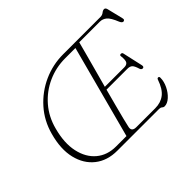

<svg xmlns="http://www.w3.org/2000/svg" viewBox="-146 -984 1262 1262"><g transform="rotate(-45 485.5 -353.0)"><path d="M719 0H330.5Q237.5 0 175.8 -48.8Q114 -97.5 93.2 -183.8Q72.5 -270 103.5 -382.5Q129.5 -479 193 -550.2Q256.5 -621.5 343.2 -660.8Q430 -700 526 -700H873Q890.5 -700 902.8 -710Q915 -720 926 -720Q938 -720 942.5 -703L969.5 -592.5Q972.5 -582 968.8 -576.8Q965 -571.5 958.5 -571.5Q947 -571.5 938.5 -590.5Q916 -646.5 895 -663.8Q874 -681 848.5 -681H657Q647 -643 632.8 -590Q618.5 -537 602 -476.2Q585.5 -415.5 569 -355H749.5Q772 -355 781.2 -368.2Q790.5 -381.5 786 -421.5Q784 -434 796 -434Q808 -434 810 -423L841.5 -282.5Q843.5 -273 840 -268.5Q836.5 -264 831.5 -264Q819 -263.5 814 -278Q803.5 -313 791.8 -323.5Q780 -334 758 -334H563.5Q546.5 -271.5 532 -215.8Q517.5 -160 507.2 -120Q497 -80 494 -64Q481.5 -21 528 -21H703.5Q755 -21 790.8 -48.5Q826.5 -76 849 -142Q852 -151 860 -151Q869.5 -151 869.5 -139.5Q869.5 -104.5 852.2 -69Q835 -33.5 808.8 -9.8Q782.5 14 756 14Q747 14 739.5 7Q732 0 719 0ZM146.5 -389.5Q117.5 -282 135.5 -199.8Q153.5 -117.5 208.2 -71.5Q263 -25.5 344 -25.5H440.5L612.5 -672H517.5Q431.5 -672 355.2 -637.5Q279 -603 224 -539.5Q169 -476 146.5 -389.5Z"/></g></svg>

Font: Fraunces 9pt Soft Thin
Style: Italic
Weight: 100
Italic angle: -16°
Version: Version 1.000;[b76b70a41]